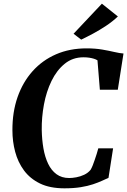

<svg xmlns="http://www.w3.org/2000/svg" viewBox="-20 -1015 692 1044"><path d="M330.5 9Q251.5 9 197.5 -17.2Q143.5 -43.5 110.5 -88.2Q77.5 -133 62.5 -189.5Q47.5 -246 47.5 -306.5Q47 -405.5 75.5 -487Q104 -568.5 157.2 -628Q210.5 -687.5 284.8 -719.8Q359 -752 450.5 -752Q498 -752 535.8 -745.5Q573.5 -739 602.2 -732.2Q631 -725.5 651.5 -724L620.5 -527H523L510 -687Q502 -692 491 -695.5Q480 -699 466 -701.2Q452 -703.5 434 -703.5Q375 -703.5 331.8 -668.2Q288.5 -633 260.2 -575Q232 -517 219 -447Q206 -377 207 -307.5Q208 -255 216.2 -207.8Q224.5 -160.5 241.8 -124.5Q259 -88.5 287.2 -67.8Q315.5 -47 356.5 -47Q373 -47 395 -51Q417 -55 437.8 -64.8Q458.5 -74.5 472.5 -91.5Q478 -100.5 483.8 -114.8Q489.5 -129 495 -145.5Q500.5 -162 505.8 -178.2Q511 -194.5 514.5 -208.5H595L570 -48Q555.5 -41.5 534.8 -32Q514 -22.5 485.8 -13Q457.5 -3.5 419.2 2.8Q381 9 330.5 9ZM421.5 -799.5 380 -831.5 534 -995 621 -925.5Q592 -898 556.5 -874.5Q521 -851 486 -832.2Q451 -813.5 421.5 -799.5Z"/></svg>

Font: Merriweather 60pt
Style: Bold Italic
Weight: 700
Italic angle: -7.8°
Version: Version 2.101